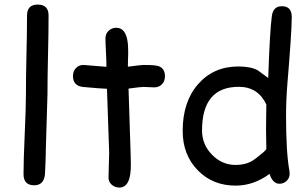

<svg xmlns="http://www.w3.org/2000/svg" viewBox="-20 -806 1373 857"><path d="M191.9 -383.8 184.6 -141.1Q184.6 -102.5 180.7 -27.8Q175.8 21 132.8 21Q85 21 85 -28.8Q85 -87.9 90.3 -206.3Q95.7 -324.7 95.7 -383.8Q95.7 -460.9 98.1 -560.3Q100.6 -659.7 100.6 -736.8Q100.6 -785.6 148.4 -785.6Q196.8 -785.6 196.8 -736.8Q196.8 -659.7 194.3 -560.3Q191.9 -460.9 191.9 -383.8Z M668.5 -416Q658.2 -416 644.3 -417Q630.4 -418 620.1 -418Q608.9 -418 553.7 -410.6L563 -122.1L563.5 -100.6L564 -75.7Q565.9 31.2 512.7 31.2Q493.2 31.2 478.8 18.6Q464.4 5.9 464.4 -13.2Q464.4 -31.7 465.8 -68.8Q467.3 -106 467.3 -124.5L457.5 -409.7Q421.9 -411.1 349.1 -418Q305.7 -423.8 305.7 -466.3Q305.7 -487.8 318.8 -502Q332 -516.1 352.5 -516.1L455.1 -507.8Q455.1 -532.7 452.9 -574.5Q450.7 -616.2 450.7 -634.8Q450.7 -655.3 464.8 -668.7Q479 -682.1 499.5 -682.1Q543.5 -682.1 550.8 -610.4Q552.2 -592.3 552.2 -566.9L551.3 -538.6L550.8 -508.3Q611.3 -516.1 620.1 -516.1Q670.9 -516.1 686.5 -511.2Q716.3 -501.5 716.3 -465.3Q716.3 -443.8 702.9 -429.9Q689.5 -416 668.5 -416Z M1262.7 -431.2Q1256.8 -359.4 1256.8 -287.6Q1256.8 -125 1272 -42Q1272.9 -35.2 1272.9 -30.8Q1272.9 -11.2 1259.3 1.5Q1245.6 14.2 1227.5 14.2Q1197.3 14.2 1183.1 -29.8Q1147.9 -3.9 1110.1 9.3Q1072.3 22.5 1031.2 22.5Q930.2 22.5 863.8 -44.9Q795.4 -113.8 795.4 -221.7Q795.4 -352.1 864.5 -430.7Q933.6 -509.3 1043.9 -509.3Q1100.6 -509.3 1131.3 -491.7L1177.2 -458Q1184.1 -663.6 1193.4 -734.9Q1199.7 -778.3 1237.8 -778.3Q1282.2 -778.3 1282.2 -731Q1282.2 -663.1 1262.7 -431.2ZM1045.9 -418.5Q963.9 -418.5 922.9 -369.9Q881.8 -321.3 881.8 -223.6Q881.8 -160.6 926.5 -115.2Q971.2 -69.8 1031.2 -69.8Q1072.3 -69.8 1100.6 -85Q1117.2 -93.8 1154.8 -125.5Q1162.1 -131.8 1168.9 -140.6L1167.5 -225.1L1168 -281.7L1168.9 -339.4Q1150.4 -378.9 1119.6 -398.7Q1088.9 -418.5 1045.9 -418.5Z"/></svg>

Font: Righma Çiddhi
Style: Regular
Weight: 400
Designer: R.S. Wihananto
Foundry: R.S. Wihananto
Version: Version 2.0.1